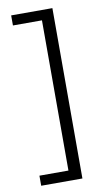

<svg xmlns="http://www.w3.org/2000/svg" viewBox="-90 -719 482 883"><g transform="rotate(-10 151.0 -278.0)"><path d="M221 120H28.5V73H164V-628.5H28.5V-675.5H221Z"/></g></svg>

Font: Anek Latin Medium Light
Style: Regular
Weight: 300
Version: Version 1.003